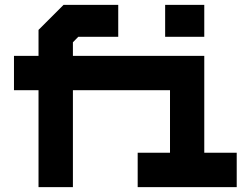

<svg xmlns="http://www.w3.org/2000/svg" viewBox="-20 -770 1016 790"><path d="M138.5 0V-399H37.5V-540H138.5V-647L241.5 -750H466.5V-618.5H302L280 -596V-540H820.5V-141.5H954V0H546.5V-141.5H679.5V-399H280V0ZM209.5 -67.5V-470H745.5V-69.5H609.5H891.5H745.5V-470H209.5V-619.5L275 -685H406.5H275L209.5 -619.5V-470H101.5H209.5ZM659.5 -618.5V-750H820.5V-618.5ZM740.5 -676V-700Z"/></svg>

Font: Tourney Black
Style: Regular
Weight: 900
Version: Version 1.015